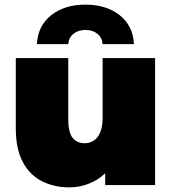

<svg xmlns="http://www.w3.org/2000/svg" viewBox="-20 -797 738 827"><path d="M278 10Q213 10 160.5 -16.5Q108 -43 78 -99.5Q48 -156 48 -245V-547H274V-284Q274 -226 293 -203Q312 -180 345 -180Q365 -180 382.5 -190.5Q400 -201 411 -225.5Q422 -250 422 -290V-547H648V0H433V-51Q415 -33 394 -21Q340 10 278 10ZM139 -607Q143 -686 200.5 -731.5Q258 -777 348 -777Q438 -777 495.5 -731.5Q553 -686 557 -607H422Q420 -635 399.5 -651.5Q379 -668 348 -668Q317 -668 296.5 -651.5Q276 -635 274 -607Z"/></svg>

Font: Montserrat Thin Black
Style: Regular
Weight: 900
Version: Version 9.000